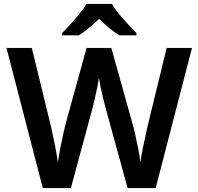

<svg xmlns="http://www.w3.org/2000/svg" viewBox="-20 -958 1011 978"><path d="M958 -714 773 0H630L518 -408Q512 -430 504.5 -460.5Q497 -491 491.5 -519Q486 -547 484 -562Q482 -547 476.5 -519Q471 -491 464 -460.5Q457 -430 451 -406L341 0H198L13 -714H142L241 -308Q250 -269 260 -218Q270 -167 275 -130Q279 -162 286.5 -200.5Q294 -239 302.5 -277Q311 -315 319 -344L421 -714H547L651 -342Q660 -312 668.5 -274Q677 -236 684.5 -198Q692 -160 695 -130Q700 -167 710.5 -217.5Q721 -268 730 -308L829 -714ZM550 -938Q563 -915 585.5 -887.5Q608 -860 632.5 -834Q657 -808 675 -790V-778H589Q563 -793 537 -814.5Q511 -836 485 -862Q458 -836 433 -815.5Q408 -795 382 -778H297V-790Q316 -809 339.5 -835Q363 -861 385 -888Q407 -915 421 -938Z"/></svg>

Font: Noto Sans Meetei Mayek SemiBold
Style: Regular
Weight: 600
Designer: Monotype Design Team and Neelakash Kshetrimayum
Foundry: Monotype Imaging Inc.
Version: Version 2.002; ttfautohint (v1.8.4.7-5d5b)